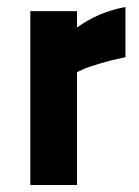

<svg xmlns="http://www.w3.org/2000/svg" viewBox="-20 -531 400 551"><path d="M67 0V-499H201V-452Q261 -496 340 -511V-367Q301 -359 266 -348.5Q231 -338 216 -331L201 -324V0Z"/></svg>

Font: TitilliumText22L Xb
Style: Bold
Weight: 400
Designer: Campivisivi
Foundry: Campivisivi
Version: 1.000